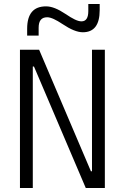

<svg xmlns="http://www.w3.org/2000/svg" viewBox="-20 -943 626 963"><path d="M410.2 0H505.9V-693.4H441.4V-84H436L176.3 -693.4H80.1V0H144.5V-609.4H150.4ZM116.2 -764.6H173.8V-803.7C173.8 -839.4 188 -856.4 216.8 -856.4C235.4 -856.4 261.2 -843.8 293.5 -822.3C334.5 -794.9 367.7 -781.2 395.5 -781.2C451.7 -781.2 480 -817.9 480 -892.1V-922.9H422.9V-887.2C422.9 -852.5 411.1 -835.9 388.7 -835.9C369.6 -835.9 344.7 -848.6 308.6 -873C270.5 -898.4 239.3 -911.1 210.9 -911.1C147.9 -911.1 116.2 -874 116.2 -798.8Z"/></svg>

Font: Cascadia Code PL Light
Style: Regular
Weight: 300
Monospace: yes
Designer: Aaron Bell
Foundry: Saja Typeworks
Version: Version 2404.023